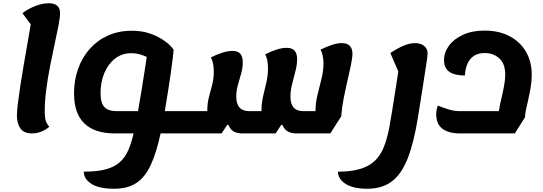

<svg xmlns="http://www.w3.org/2000/svg" viewBox="-20 -795 3339 1180"><path d="M176 25Q128 25 106 -5Q84 -35 84 -85Q84 -112 90 -161Q96 -210 105.5 -271.5Q115 -333 126.5 -399.5Q138 -466 149 -529.5Q160 -593 169 -645L118 -714Q154 -741 196.5 -758Q239 -775 280 -775Q349 -775 349 -714Q349 -688 339.5 -638.5Q330 -589 316 -525Q302 -461 288 -389.5Q274 -318 264.5 -247Q255 -176 255 -114Q255 -71 261.5 -52Q268 -33 283 -16Q260 4 232 14.5Q204 25 176 25Z M681 365Q589 365 542 335Q495 305 495 260Q576 260 629 246Q682 232 715 203Q748 174 767.5 130Q787 86 801 25H687Q435 25 435 -222Q435 -302 460 -372Q485 -442 531.5 -494.5Q578 -547 643.5 -576.5Q709 -606 789 -606Q847 -606 892 -592Q937 -578 969.5 -558Q1002 -538 1021.5 -519Q1041 -500 1047 -489Q1047 -483 1043 -448Q1039 -413 1031.5 -359.5Q1024 -306 1014 -242Q1004 -178 993 -112H1133L1111 25H967Q941 145 906 220Q871 295 817.5 330Q764 365 681 365ZM696 -112H828Q838 -167 848 -227.5Q858 -288 866.5 -344.5Q875 -401 882 -445Q866 -453 841 -460.5Q816 -468 787 -468Q729 -468 686.5 -434.5Q644 -401 621 -345.5Q598 -290 598 -224Q598 -162 621.5 -137Q645 -112 696 -112ZM1111 25 1134 -112Q1149 -112 1152 -94Q1155 -76 1150 -43Q1144 -12 1135 6.5Q1126 25 1111 25Z M1112 25Q1097 25 1094 6.5Q1091 -12 1096 -44Q1101 -75 1110 -93.5Q1119 -112 1134 -112H1254V-114Q1254 -160 1264 -198Q1274 -236 1284 -274Q1294 -312 1294 -355Q1294 -410 1276 -442Q1311 -460 1345.5 -471Q1380 -482 1408 -482Q1443 -482 1457.5 -464Q1472 -446 1472 -412Q1472 -378 1462 -343Q1452 -308 1442 -272.5Q1432 -237 1432 -201Q1432 -112 1511 -112H1587V-114Q1587 -160 1597 -203Q1607 -246 1617 -288.5Q1627 -331 1627 -375Q1627 -430 1610 -461Q1645 -479 1679 -490Q1713 -501 1741 -501Q1776 -501 1791 -483Q1806 -465 1806 -431Q1806 -397 1795.5 -357Q1785 -317 1775 -277Q1765 -237 1765 -201Q1765 -112 1843 -112H1919V-114Q1919 -160 1931 -210Q1943 -260 1955.5 -310Q1968 -360 1968 -405Q1968 -432 1963 -454Q1958 -476 1950 -490Q1986 -508 2019.5 -519Q2053 -530 2080 -530Q2116 -530 2131 -512Q2146 -494 2146 -466Q2146 -440 2137 -396.5Q2128 -353 2115.5 -299.5Q2103 -246 2092 -189.5Q2081 -133 2077 -80L2010 25H1801Q1736 25 1716 -27H1708L1674 25H1469Q1403 25 1384 -27H1376L1342 25Z M2238 365Q2151 365 2104 335Q2057 305 2057 260Q2139 260 2194.5 243Q2250 226 2284.5 192.5Q2319 159 2338.5 110Q2358 61 2371 -3Q2380 -51 2390 -113.5Q2400 -176 2410 -239.5Q2420 -303 2428 -355L2379 -469Q2424 -499 2461 -514.5Q2498 -530 2530 -530Q2567 -530 2587.5 -512Q2608 -494 2608 -467Q2608 -456 2602 -414.5Q2596 -373 2583 -291Q2570 -209 2549 -76Q2524 80 2486 177.5Q2448 275 2388 320Q2328 365 2238 365Z M2810 25Q2661 25 2661 -92Q2661 -122 2671 -146Q2701 -134 2735.5 -123Q2770 -112 2804 -112H3046Q3051 -146 3060.5 -185.5Q3070 -225 3077.5 -264.5Q3085 -304 3085 -336Q3085 -404 3048.5 -436.5Q3012 -469 2959 -469Q2903 -469 2872 -433.5Q2841 -398 2837 -331Q2802 -331 2773 -339Q2744 -347 2726.5 -367.5Q2709 -388 2709 -426Q2709 -473 2739 -514Q2769 -555 2825 -581Q2881 -607 2958 -607Q3047 -607 3112 -572.5Q3177 -538 3212.5 -477Q3248 -416 3248 -336Q3248 -299 3241.5 -259Q3235 -219 3226.5 -182.5Q3218 -146 3212 -117.5Q3206 -89 3207 -75L3144 25Z"/></svg>

Font: Lemonada SemiBold
Style: Regular
Weight: 600
Designer: Mohamed Gaber (Arabic), Eduardo Tunni (Latin)
Foundry: Kief Type Foundry
Version: Version 4.005; ttfautohint (v1.8.3)